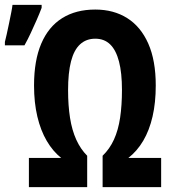

<svg xmlns="http://www.w3.org/2000/svg" viewBox="-37 -764 699 784"><path d="M352 -606Q315 -606 290 -583Q265 -560 253 -513.5Q241 -467 241 -396Q241 -333 249 -282.5Q257 -232 274.5 -193.5Q292 -155 319 -128V0H81V-119H213Q179 -146 154 -188.5Q129 -231 115.5 -288Q102 -345 102 -415Q102 -517 131.5 -586Q161 -655 217 -690Q273 -725 352 -725Q427 -725 482.5 -690Q538 -655 568.5 -586Q599 -517 599 -415Q599 -345 586 -288.5Q573 -232 548 -189.5Q523 -147 487 -119H621V0H382V-128Q411 -156 428.5 -194.5Q446 -233 453.5 -283.5Q461 -334 461 -397Q461 -466 449 -512.5Q437 -559 413 -582.5Q389 -606 352 -606ZM-17 -593Q-14 -604 -9.5 -624.5Q-5 -645 0 -669Q5 -693 9 -713.5Q13 -734 14 -744H133V-732Q124 -708 112.5 -682Q101 -656 89 -630Q77 -604 63 -579H-17Z"/></svg>

Font: Noto Sans Display ExtraCondensed
Style: Bold
Weight: 700
Width: 2
Designer: Monotype Design Team
Foundry: Monotype Imaging Inc.
Version: Version 2.003